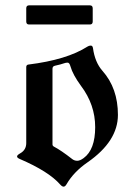

<svg xmlns="http://www.w3.org/2000/svg" viewBox="-20 -695 498 725"><path d="M44.4 0ZM79.1 -613.8V-663.6Q79.1 -674.8 89.8 -674.8H319.3Q330.1 -674.8 330.1 -663.6V-613.8Q330.1 -602.5 319.3 -602.5H89.8Q79.1 -602.5 79.1 -613.8ZM56.6 -116.2Q79.1 -128.9 79.1 -154.8V-441.4Q79.1 -450.2 86.9 -451.2Q232.4 -469.2 310.1 -519Q315.9 -522.9 322.8 -522.9Q329.6 -522.9 331.1 -513.2Q338.4 -460 366.7 -427.7Q425.3 -361.8 425.3 -261.2Q425.3 -161.6 310.5 -82Q258.3 -45.9 231.4 0.5Q226.1 9.8 220.2 9.8Q214.4 9.8 207 1.5Q163.6 -47.9 54.7 -94.7Q44.4 -99.1 44.4 -104.2Q44.4 -109.4 56.6 -116.2ZM178.2 -149.9Q178.2 -144 184.1 -141.1Q210.4 -127.4 252.9 -94.2Q261.2 -87.9 271.7 -87.9Q282.2 -87.9 295.9 -98.1Q339.4 -129.9 339.4 -214.8Q339.4 -299.8 285.6 -371.1Q254.9 -413.1 246.1 -444.3Q242.2 -458.5 235.4 -458.5Q228.5 -458.5 222.2 -456.1Q210 -451.7 187.5 -446.8Q178.2 -444.8 178.2 -435.5Z"/></svg>

Font: UnifrakturMaguntia
Style: Book
Weight: 400
Designer: j. 'mach' wust, Gerrit Ansmann, Georg Duffner, based on a font by Peter Wiegel, original typeface by Carl Albert Fahrenw
Version: Version 2017-03-19